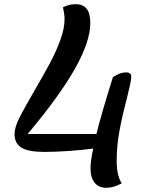

<svg xmlns="http://www.w3.org/2000/svg" viewBox="-20 -720 706 910"><path d="M582 -257Q560 -174 546.5 -101.5Q533 -29 533 41Q533 113 557 149Q533 161 517 165.5Q501 170 483 170Q448 170 428.5 146Q409 122 409 77Q409 42 422 -16Q371 -9 307 -4.5Q243 0 190 0Q115 0 82 -20Q49 -40 49 -85Q49 -116 72 -162Q95 -208 146 -295Q193 -376 219.5 -426Q246 -476 266 -530.5Q286 -585 286 -630Q286 -653 278 -685Q296 -694 309 -697Q322 -700 340 -700Q408 -700 408 -611Q408 -523 334.5 -393Q261 -263 111 -85H437Q461 -182 515 -354Q549 -377 577 -377Q602 -377 602 -356Q602 -343 596 -316Q590 -289 582 -257Z"/></svg>

Font: Lemonada Light
Style: Regular
Weight: 300
Designer: Mohamed Gaber (Arabic) Eduardo Tunni (Latin)
Foundry: Kief Type Foundry
Version: Version 3.006